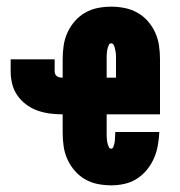

<svg xmlns="http://www.w3.org/2000/svg" viewBox="-20 -548 540 576"><path d="M314 8Q293 8 273 4Q253 0 235.5 -10Q218 -20 204.5 -35.5Q191 -51 182.5 -69.5Q174 -88 171 -108.5Q168 -129 168 -149V-205H167Q148 -205 129 -207.5Q110 -210 92 -216.5Q74 -223 58.5 -234.5Q43 -246 32 -262Q21 -278 16.5 -296.5Q12 -315 12 -334V-370H144V-334Q144 -330 145.5 -326Q147 -322 150.5 -319.5Q154 -317 158.5 -316Q163 -315 167 -315H168V-371Q168 -391 171 -411.5Q174 -432 182.5 -450.5Q191 -469 204.5 -484.5Q218 -500 235.5 -510Q253 -520 273 -524Q293 -528 314 -528Q334 -528 354 -524Q374 -520 392 -510Q410 -500 423.5 -484.5Q437 -469 445.5 -450.5Q454 -432 457 -411.5Q460 -391 460 -371V-205H300V-149Q300 -145 300 -140.5Q300 -136 300.5 -131.5Q301 -127 301.5 -123Q302 -119 303.5 -114.5Q305 -110 307 -106Q309 -102 314 -102Q318 -102 320 -107Q322 -112 323 -116.5Q324 -121 324.5 -125.5Q325 -130 325 -134.5Q325 -139 325.5 -143.5Q326 -148 326 -152H458Q457 -132 453.5 -112Q450 -92 442 -73.5Q434 -55 421 -39Q408 -23 391 -12Q374 -1 354 3.5Q334 8 314 8ZM328 -315V-371Q328 -375 328 -379.5Q328 -384 327.5 -388.5Q327 -393 326 -397Q325 -401 324 -405.5Q323 -410 320.5 -414Q318 -418 314 -418Q309 -418 307 -414Q305 -410 303.5 -405.5Q302 -401 301.5 -397Q301 -393 300.5 -388.5Q300 -384 300 -379.5Q300 -375 300 -371V-315Z"/></svg>

Font: Iosevka Curly Slab Heavy
Style: Regular
Weight: 900
Monospace: yes
Designer: Belleve Invis
Foundry: Belleve Invis
Version: Version 22.1.2; ttfautohint (v1.8.4)